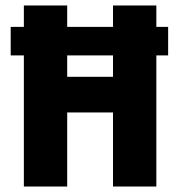

<svg xmlns="http://www.w3.org/2000/svg" viewBox="-20 -680 652 700"><path d="M19 -582H593V-478H19ZM392 0V-660H550V0ZM67 0V-660H225V0ZM171 -270V-400H465V-270Z"/></svg>

Font: Bricolage Grotesque 72pt SemiCondensed ExtraBold
Style: Regular
Weight: 800
Width: 4
Designer: Mathieu Triay
Foundry: Atelier Triay
Version: Version 1.001;gftools[0.9.33.dev8+g029e19f]